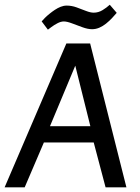

<svg xmlns="http://www.w3.org/2000/svg" viewBox="-35 -797 594 817"><path d="M-15.3 0 247.4 -612H348.6L502.9 0H414.2L363.8 -190.7H151.7L70.1 0ZM177.7 -260H349.5L285.3 -517.5ZM168.8 -670.8 142.3 -706Q147.7 -712.5 156.2 -721Q164.7 -729.5 175.8 -738.4Q186.8 -747.4 198.6 -755.2Q210.5 -763.1 223.1 -768.1Q235.8 -773.2 248.8 -773.2Q269.8 -773.2 290.7 -765.7Q311.6 -758.2 330.7 -750.6Q349.7 -743.1 363.7 -743.1Q383.7 -743.1 401.3 -753.8Q418.8 -764.5 432.1 -776.8L461.7 -742.3Q452.7 -731.5 441.1 -719.4Q429.6 -707.3 416.2 -696.5Q402.9 -685.8 387.8 -679.2Q372.7 -672.7 356.7 -672.7Q338.7 -672.7 315.5 -681.2Q292.4 -689.7 271.1 -697.7Q249.8 -705.7 236.8 -705.7Q223.8 -705.7 209.2 -697.9Q194.5 -690.1 183.4 -681.7Q172.3 -673.3 168.8 -670.8Z"/></svg>

Font: Ancizar Sans Thin
Style: Italic
Weight: 100
Italic angle: -4°
Designer: Cesar Puertas, Viviana Monsalve, Julian Moncada, Julian Prieto, Jose Castro, Mariel Hernandez, Felipe Aragon, Sara Alarc
Version: Version 8.100